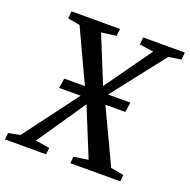

<svg xmlns="http://www.w3.org/2000/svg" viewBox="-162 -870 986 997"><g transform="rotate(20 331.0 -371.5)"><path d="M458.5 -703 462.5 -743H692.5L689 -703L619.5 -692.5L392.5 -402H516L507.5 -347.5H397.5L538 -49.5L609.5 -36.5L606.5 0H330.5L333.5 -36.5L413.5 -49L304.5 -316L122.5 -49.5L200 -36.5L196 0H-31L-27 -36.5L37 -49L260.5 -347.5H142L150.5 -402H264.5L129.5 -691L62 -703L66.5 -743H334.5L330 -703.5L248 -692.5L353 -434.5L536 -691.5Z"/></g></svg>

Font: Merriweather Text
Style: Italic
Weight: 400
Italic angle: -7.8°
Designer: Eben Sorkin
Foundry: Eben Sorkin
Version: Version 2.100